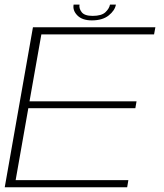

<svg xmlns="http://www.w3.org/2000/svg" viewBox="-21 -790 690 810"><path d="M-1 0 118 -675H634.5L629 -645H153.5L103.5 -362.5H555L550 -333.5H98.5L45 -30H520.5L515.5 0ZM366.5 -704Q326 -704 305.5 -724.8Q285 -745.5 289.5 -770.5H314.5Q311.5 -754.5 323.5 -738.8Q335.5 -723 370 -723Q407.5 -723 423.8 -738.5Q440 -754 443 -770.5H468Q463.5 -745.5 437.5 -724.8Q411.5 -704 366.5 -704Z"/></svg>

Font: Anybody ExtraExpanded ExtraLight
Style: Italic
Weight: 200
Width: 8
Italic angle: -10°
Designer: Tyler Finck
Foundry: Etcetera Type Company
Version: Version 1.010; ttfautohint (v1.8.3) -l 8 -r 50 -G 200 -x 14 